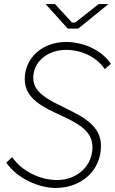

<svg xmlns="http://www.w3.org/2000/svg" viewBox="-20 -917 569 947"><path d="M255 10C381 10 478 -76 478 -197C478 -294 396 -338 308 -381C226 -422 144 -456 144 -533C144 -613 215 -671 306 -671C383 -671 456 -636 497 -576L527 -602C484 -667 395 -710 306 -710C189 -710 102 -632 102 -526C102 -428 198 -386 282 -347C364 -309 436 -272 436 -191C436 -99 361 -29 261 -29C177 -29 86 -74 40 -142L11 -115C60 -42 165 10 255 10ZM314 -776H366L515 -897H467L351 -806H335L251 -897H205Z"/></svg>

Font: Fixel Text 20240404 ExtraLight
Style: Italic
Weight: 200
Width: 4
Italic angle: -10°
Designer: AlfaBravo + MacPaw
Foundry: Kyrylo Tkachov, Marchela Mozhyna, Serhii Makarenko, Maria Weinstein, Zakhar Kryvoshyya
Version: Version 1.211;Glyphs 3.2 (3225)